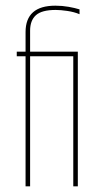

<svg xmlns="http://www.w3.org/2000/svg" viewBox="-20 -656 362 676"><path d="M70 0V-458H39V-474H70V-543Q70 -636 175 -636Q199 -636 221.5 -632Q244 -628 260 -623V-606Q241 -614 217 -617.5Q193 -621 176 -621Q127 -621 106.5 -602.5Q86 -584 86 -548V-474H254V0H238V-458H86V0Z"/></svg>

Font: Alumni Sans Pinstripe
Style: Regular
Weight: 400
Designer: Robert E. Leuschke
Foundry: Robert E. Leuschke
Version: Version 1.010; ttfautohint (v1.8.4.7-5d5b)